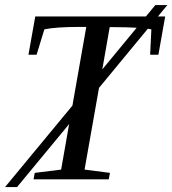

<svg xmlns="http://www.w3.org/2000/svg" viewBox="-49 -721 693 772"><path d="M19.5 31.2H-28.8L242.2 -296.4L297.9 -612.8H272.9Q175.8 -612.8 129.4 -603L98.1 -501H65.4L92.8 -654.8H537.6L575.7 -700.7H624L585.9 -654.8H615.2L587.9 -501H554.7L559.6 -603L545.4 -605.5L349.1 -367.7L291 -39.1L393.1 -25.9L388.2 0H85.9L90.8 -25.9L196.8 -39.1L229 -222.2ZM416 -611.8H392.1L362.3 -441.9L500.5 -609.4Q458 -611.8 416 -611.8Z"/></svg>

Font: Tinos
Style: Italic
Weight: 400
Italic angle: -16.333°
Designer: Steve Matteson
Foundry: Monotype Imaging Inc.
Version: Version 1.32